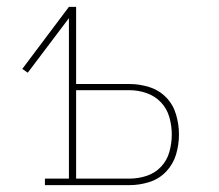

<svg xmlns="http://www.w3.org/2000/svg" viewBox="-20 -540 640 560"><path d="M111 0V-19H181V-487L61 -328L45 -339L181 -520H202V-295H357Q387 -295 415.5 -286Q444 -277 464.5 -256Q485 -235 493.5 -206Q502 -177 502 -148Q502 -118 493.5 -89.5Q485 -61 464.5 -39.5Q444 -18 415.5 -9Q387 0 357 0ZM202 -19H357Q383 -19 407.5 -27Q432 -35 449.5 -53.5Q467 -72 474 -97Q481 -122 481 -148Q481 -173 474 -198Q467 -223 449.5 -241.5Q432 -260 407.5 -268.5Q383 -277 357 -277H202Z"/></svg>

Font: Iosevka HT Thin Extended
Style: Regular
Weight: 100
Width: 7
Monospace: yes
Designer: Belleve Invis
Foundry: Belleve Invis
Version: Version 32.3.0; ttfautohint (v1.8.4)